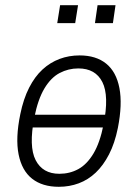

<svg xmlns="http://www.w3.org/2000/svg" viewBox="-20 -710 530 738"><path d="M206 8Q143 8 103.5 -23Q64 -54 51.5 -116.5Q39 -179 58 -271Q70 -330 92 -373Q114 -416 143.5 -443Q173 -470 209 -483.5Q245 -497 286 -497Q349 -497 388 -465.5Q427 -434 439 -371.5Q451 -309 433 -218Q421 -159 399 -116.5Q377 -74 348 -46.5Q319 -19 283 -5.5Q247 8 206 8ZM208 -42Q248 -42 281 -60Q314 -78 339 -119.5Q364 -161 378 -231Q400 -342 373.5 -394.5Q347 -447 281 -447Q243 -447 209.5 -429.5Q176 -412 151 -370.5Q126 -329 112 -259Q90 -147 117 -94.5Q144 -42 208 -42ZM93 -220 101 -269H397L388 -220ZM345 -621 355 -690H424L414 -621ZM200 -621 211 -690H280L269 -621Z"/></svg>

Font: Nunito Sans 10pt Condensed Light
Style: Italic
Weight: 300
Width: 3
Italic angle: -9°
Designer: Vernon Adams
Foundry: Vernon Adams
Version: Version 3.101;gftools[0.9.27]